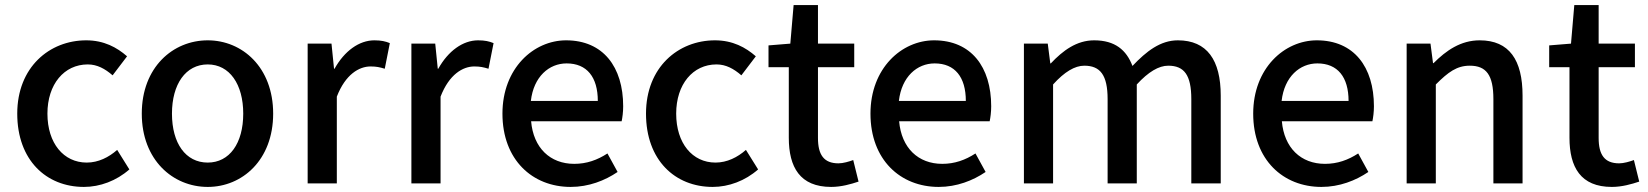

<svg xmlns="http://www.w3.org/2000/svg" viewBox="-20 -723 6499 757"><path d="M311 14C374 14 439 -10 490 -55L442 -132C409 -103 368 -82 322 -82C231 -82 167 -158 167 -275C167 -391 233 -469 326 -469C363 -469 394 -452 424 -426L481 -501C441 -536 390 -564 320 -564C175 -564 48 -458 48 -275C48 -92 162 14 311 14Z M799 14C935 14 1057 -92 1057 -275C1057 -458 935 -564 799 -564C662 -564 539 -458 539 -275C539 -92 662 14 799 14ZM799 -82C712 -82 658 -158 658 -275C658 -391 712 -469 799 -469C885 -469 939 -391 939 -275C939 -158 885 -82 799 -82Z M1193 0H1308V-342C1342 -430 1396 -461 1441 -461C1464 -461 1477 -458 1497 -452L1517 -553C1500 -560 1483 -564 1456 -564C1396 -564 1338 -522 1299 -452H1297L1287 -551H1193Z M1602 0H1717V-342C1751 -430 1805 -461 1850 -461C1873 -461 1886 -458 1906 -452L1926 -553C1909 -560 1892 -564 1865 -564C1805 -564 1747 -522 1708 -452H1706L1696 -551H1602Z M2230 14C2301 14 2365 -11 2415 -45L2375 -118C2335 -92 2293 -77 2244 -77C2149 -77 2083 -140 2074 -245H2431C2434 -259 2437 -281 2437 -304C2437 -459 2358 -564 2212 -564C2084 -564 1961 -454 1961 -275C1961 -93 2079 14 2230 14ZM2073 -325C2084 -421 2145 -473 2214 -473C2294 -473 2337 -419 2337 -325Z M2790 14C2853 14 2918 -10 2969 -55L2921 -132C2888 -103 2847 -82 2801 -82C2710 -82 2646 -158 2646 -275C2646 -391 2712 -469 2805 -469C2842 -469 2873 -452 2903 -426L2960 -501C2920 -536 2869 -564 2799 -564C2654 -564 2527 -458 2527 -275C2527 -92 2641 14 2790 14Z M3257 14C3297 14 3335 3 3365 -7L3344 -92C3328 -86 3304 -79 3286 -79C3228 -79 3205 -113 3205 -179V-458H3348V-551H3205V-703H3109L3096 -551L3010 -544V-458H3090V-180C3090 -64 3134 14 3257 14Z M3681 14C3752 14 3816 -11 3866 -45L3826 -118C3786 -92 3744 -77 3695 -77C3600 -77 3534 -140 3525 -245H3882C3885 -259 3888 -281 3888 -304C3888 -459 3809 -564 3663 -564C3535 -564 3412 -454 3412 -275C3412 -93 3530 14 3681 14ZM3524 -325C3535 -421 3596 -473 3665 -473C3745 -473 3788 -419 3788 -325Z M4017 0H4132V-390C4177 -440 4218 -464 4255 -464C4318 -464 4347 -427 4347 -332V0H4462V-390C4508 -440 4549 -464 4586 -464C4649 -464 4677 -427 4677 -332V0H4793V-346C4793 -486 4739 -564 4624 -564C4555 -564 4500 -521 4445 -463C4421 -526 4376 -564 4294 -564C4225 -564 4171 -524 4123 -473H4121L4111 -551H4017Z M5190 14C5261 14 5325 -11 5375 -45L5335 -118C5295 -92 5253 -77 5204 -77C5109 -77 5043 -140 5034 -245H5391C5394 -259 5397 -281 5397 -304C5397 -459 5318 -564 5172 -564C5044 -564 4921 -454 4921 -275C4921 -93 5039 14 5190 14ZM5033 -325C5044 -421 5105 -473 5174 -473C5254 -473 5297 -419 5297 -325Z M5526 0H5641V-390C5690 -439 5724 -464 5775 -464C5840 -464 5868 -427 5868 -332V0H5983V-346C5983 -486 5931 -564 5814 -564C5739 -564 5682 -524 5632 -474H5630L5620 -551H5526Z M6335 14C6375 14 6413 3 6443 -7L6422 -92C6406 -86 6382 -79 6364 -79C6306 -79 6283 -113 6283 -179V-458H6426V-551H6283V-703H6187L6174 -551L6088 -544V-458H6168V-180C6168 -64 6212 14 6335 14Z"/></svg>

Font: Noto Sans CJK SC Medium
Style: Regular
Weight: 500
Designer: Ryoko NISHIZUKA 西塚涼子 (kana, bopomofo & ideographs); Paul D. Hunt (Latin, Greek & Cyrillic); Sandoll Communications 산돌커뮤니
Foundry: Adobe
Version: Version 2.004;hotconv 1.0.118;makeotfexe 2.5.65603